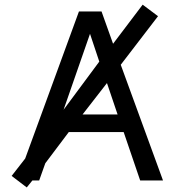

<svg xmlns="http://www.w3.org/2000/svg" viewBox="-20 -780 759 830"><path d="M336.9 -285.2H488.3L442.4 -420.9ZM277.3 -209 175.8 -74.2 149.4 0H120.1L95.7 30.3L30.3 -19.5L88.9 -94.7L321.3 -730.5H418.9L468.8 -590.8L596.7 -759.8L663.1 -710L502 -500L684.6 0H585.9L514.6 -209ZM369.1 -633.8 254.9 -305.7 409.2 -513.7Z"/></svg>

Font: Gen Shin Gothic Regular
Style: Regular
Weight: 400
Designer: [Source Han Sans]
Ryoko NISHIZUKA  (kana & ideographs); Paul D. Hunt (Latin, Greek & Cyrillic); Wenlong ZHANG  (bopomofo
Version: Version 1.002.20150607